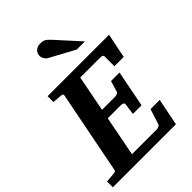

<svg xmlns="http://www.w3.org/2000/svg" viewBox="-278 -1047 1165 1165"><g transform="rotate(-45 304.0 -464.5)"><path d="M623 -671H96V-621C123 -618 153 -616 153 -616C166 -615 174 -613 171 -601L67 -71C65 -58 60 -56 45 -55C45 -55 15 -53 -15 -50V0H526L561 -174H482L450 -74C447 -66 432 -60 422 -60H209L259 -318H374C383 -318 398 -312 396 -304L386 -229H460L506 -464H433L412 -394C409 -384 394 -379 384 -379H271L316 -611H488C499 -611 511 -608 511 -598V-513H591ZM491 -746 354 -897C331 -922 318 -929 291 -929C248 -929 234 -900 234 -876C234 -863 245 -842 259 -834L421 -746Z"/></g></svg>

Font: Veleka
Style: Bold Italic
Weight: 700
Italic angle: -12°
Designer: Stefan Peev, Context Ltd, 2016; SIL International, 1997-2014.
Foundry: Stefan Peev, Context Ltd, 2016
Version: Version 5.000